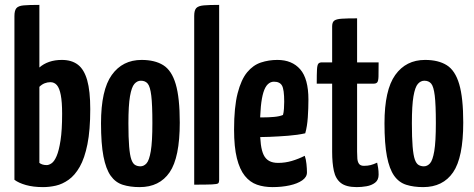

<svg xmlns="http://www.w3.org/2000/svg" viewBox="-20 -755 1936 785"><path d="M156 10Q116 10 86 1.5Q56 -7 39 -20V-689Q39 -712 47 -721.5Q55 -731 76.5 -733Q98 -735 141 -735V-479Q158 -494 181 -502Q204 -510 233 -510Q273 -510 298.5 -490.5Q324 -471 336.5 -427Q349 -383 349 -309Q349 -223 337.5 -165.5Q326 -108 306 -73Q286 -38 260.5 -20Q235 -2 208.5 4Q182 10 156 10ZM171 -80Q180 -80 191 -87.5Q202 -95 211.5 -117Q221 -139 227.5 -181Q234 -223 234 -290Q234 -338 228.5 -366.5Q223 -395 212.5 -407Q202 -419 186 -419Q174 -419 162.5 -414.5Q151 -410 141 -400V-89Q146 -85 153.5 -82.5Q161 -80 171 -80Z M551 10Q512 10 482 0.5Q452 -9 432.5 -36.5Q413 -64 403 -115.5Q393 -167 393 -251Q393 -387 437 -448.5Q481 -510 559 -510Q613 -510 647.5 -488.5Q682 -467 698.5 -411Q715 -355 715 -254Q715 -111 673.5 -50.5Q632 10 551 10ZM554 -75Q568 -75 579 -87Q590 -99 596.5 -137Q603 -175 603 -252Q603 -327 598.5 -364Q594 -401 584 -413Q574 -425 556 -425Q541 -425 529.5 -412Q518 -399 511.5 -361.5Q505 -324 505 -251Q505 -192 508 -156Q511 -120 517 -103Q523 -86 532.5 -80.5Q542 -75 554 -75Z M774 0V-690Q774 -713 782.5 -722Q791 -731 813 -733Q835 -735 876 -735V-19Q876 -9 872 -5.5Q868 -2 846.5 -1Q825 0 774 0Z M1094 10Q1059 10 1030.5 0Q1002 -10 981 -36Q960 -62 948.5 -108Q937 -154 937 -225Q937 -317 951.5 -373.5Q966 -430 990.5 -459.5Q1015 -489 1047 -499.5Q1079 -510 1114 -510Q1174 -510 1207.5 -471.5Q1241 -433 1241 -348Q1241 -313 1238.5 -275.5Q1236 -238 1228 -210Q1197 -203 1158 -200Q1119 -197 1082 -195.5Q1045 -194 1021.5 -194Q998 -194 998 -194L999 -276Q999 -276 1015 -275.5Q1031 -275 1054.5 -275Q1078 -275 1100.5 -277Q1123 -279 1137 -285Q1140 -295 1141 -311Q1142 -327 1142 -339Q1142 -389 1133 -405Q1124 -421 1100 -421Q1086 -421 1075 -410.5Q1064 -400 1057 -377.5Q1050 -355 1046.5 -319Q1043 -283 1043 -231Q1043 -192 1046.5 -165Q1050 -138 1058 -121.5Q1066 -105 1080.5 -97Q1095 -89 1117 -89Q1146 -89 1173 -97Q1200 -105 1226 -118Q1231 -104 1233 -84.5Q1235 -65 1235 -50Q1235 -31 1215.5 -17.5Q1196 -4 1164 3Q1132 10 1094 10Z M1439 10Q1395 10 1373.5 -7Q1352 -24 1345 -56.5Q1338 -89 1338 -134V-413H1275Q1275 -452 1276 -470.5Q1277 -489 1281.5 -494.5Q1286 -500 1296 -500H1338V-647Q1338 -664 1346.5 -670.5Q1355 -677 1377 -678.5Q1399 -680 1440 -680V-500H1528Q1528 -461 1527.5 -442.5Q1527 -424 1522.5 -418.5Q1518 -413 1508 -413H1440V-135Q1440 -121 1441 -107Q1442 -93 1448 -85Q1454 -77 1468 -77Q1483 -77 1495 -80Q1507 -83 1522 -90Q1524 -81 1526 -68.5Q1528 -56 1528 -41Q1528 -19 1513.5 -8Q1499 3 1478.5 6.5Q1458 10 1439 10Z M1710 10Q1671 10 1641 0.5Q1611 -9 1591.5 -36.5Q1572 -64 1562 -115.5Q1552 -167 1552 -251Q1552 -387 1596 -448.5Q1640 -510 1718 -510Q1772 -510 1806.5 -488.5Q1841 -467 1857.5 -411Q1874 -355 1874 -254Q1874 -111 1832.5 -50.5Q1791 10 1710 10ZM1713 -75Q1727 -75 1738 -87Q1749 -99 1755.5 -137Q1762 -175 1762 -252Q1762 -327 1757.5 -364Q1753 -401 1743 -413Q1733 -425 1715 -425Q1700 -425 1688.5 -412Q1677 -399 1670.5 -361.5Q1664 -324 1664 -251Q1664 -192 1667 -156Q1670 -120 1676 -103Q1682 -86 1691.5 -80.5Q1701 -75 1713 -75Z"/></svg>

Font: Yanone Kaffeesatz SemiBold
Style: Regular
Weight: 600
Designer: Yanone (Cyrillic: Daniel Pouzeot, Huerta Tipografica, and Cyreal)
Foundry: Yanone
Version: Version 2.003